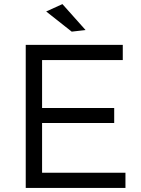

<svg xmlns="http://www.w3.org/2000/svg" viewBox="-20 -920 691 940"><path d="M106 0ZM106 -700.2H581.1V-626H186V-391.1H539.1V-317.9H186V-74.2H594.2V0H106ZM285.6 -899.9 398.9 -772.9 331.1 -765.1 206.1 -863.8Z"/></svg>

Font: Argentum Sans Light
Style: Regular
Weight: 300
Designer: Julieta Ulanovsky (Modified by Cristiano Sobral)
Foundry: Julieta Ulanovsky
Version: Version 1.000; ttfautohint (v1.5.65-e2d9)